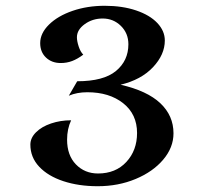

<svg xmlns="http://www.w3.org/2000/svg" viewBox="-20 -632 700 664"><path d="M550 -492Q550 -443 509 -399.5Q468 -356 397 -339Q489 -318 534.5 -275Q580 -232 580 -171Q580 -122 544.5 -80Q509 -38 449 -13Q389 12 318 12Q252 12 199 -5.5Q146 -23 115.5 -55.5Q85 -88 85 -132Q85 -155 104.5 -174.5Q124 -194 156.5 -205Q189 -216 226 -216Q212 -186 212 -149Q212 -95 242.5 -63.5Q273 -32 319 -32Q380 -32 417 -72Q454 -112 454 -172Q454 -237 406 -275Q358 -313 282 -313Q246 -313 218 -301L247 -351Q338 -351 381 -386.5Q424 -422 424 -479Q424 -517 398 -542.5Q372 -568 335 -568Q300 -568 273 -548.5Q246 -529 246 -503Q246 -490 252 -471.5Q258 -453 268 -443Q248 -428 229.5 -421Q211 -414 190 -414Q159 -414 139 -433Q119 -452 119 -483Q119 -517 149.5 -547Q180 -577 231 -594.5Q282 -612 342 -612Q403 -612 450.5 -596Q498 -580 524 -552.5Q550 -525 550 -492Z"/></svg>

Font: Arya
Style: Bold
Weight: 700
Designer: Eduardo Rodriguez Tunni, Modular Infotech
Foundry: Eduardo Rodriguez Tunni, Modular Infotech
Version: Version 1.002